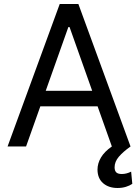

<svg xmlns="http://www.w3.org/2000/svg" viewBox="-20 -727 686 953"><path d="M17.6 0 276.4 -707H369.1L627.9 0Q590.8 26.4 569.8 51Q548.8 75.7 548.8 103.5Q548.8 120.1 556.9 128.4Q564.9 136.7 585 136.7Q607.4 136.7 630.9 125L636.7 185.5Q624 194.3 605.2 200.2Q586.4 206.1 563.5 206.1Q519.5 206.1 491.9 182.4Q464.4 158.7 463.9 115.2Q463.9 84 481.2 54.7Q498.5 25.4 535.2 0L464.4 -199.2H180.2L109.4 0ZM437.5 -276.4 325.2 -592.8H319.3L207 -276.4Z"/></svg>

Font: Pretendard
Style: Regular
Weight: 400
Designer: Base glyphs from Inter by Rasmus Andersson; Hangeul glyphs from Noto Sans CJK(Source Han Sans) by Jang Soo-young and Kan
Foundry: Kil Hyung-jin
Version: Version 1.309